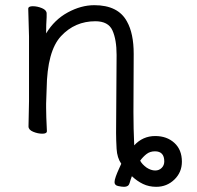

<svg xmlns="http://www.w3.org/2000/svg" viewBox="-20 -505 761 741"><path d="M430 -293Q430 -352 414 -387.5Q398 -423 348 -423Q269 -423 215.5 -365.5Q162 -308 160 -162Q159 -129 158 -105V-89Q158 -59 161 1Q161 11 143.5 11Q126 11 108 3.5Q90 -4 90 -17L92 -115V-364L89 -471Q89 -481 106.5 -481Q124 -481 142 -473.5Q160 -466 160 -453V-439Q158 -411 158 -376Q190 -429 241.5 -457Q293 -485 344 -485Q436 -485 470 -422Q496 -376 496 -297L495 -72Q495 -9 498 56Q531 20 579 20Q624 20 653 46.5Q682 73 682 119Q682 160 653 188Q624 216 583 216Q555 216 532 205Q509 194 489 175Q484 188 480 202Q476 216 459 216Q450 216 436 213Q422 210 422 198Q422 190 427 176Q432 162 438.5 148Q445 134 448 127Q432 104 430 69.5Q428 35 428 8ZM546 142Q563 153 579 153Q594 153 604 143Q614 133 614 118Q614 79 578 79Q559 79 545.5 89.5Q532 100 521 115Q528 129 546 142Z"/></svg>

Font: Moon Stars Kai T
Style: Regular
Weight: 400
Designer: GuiWonder
Version: Version 1.101